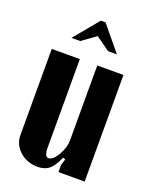

<svg xmlns="http://www.w3.org/2000/svg" viewBox="-132 -756 658 838"><g transform="rotate(20 196.5 -337.0)"><path d="M94.2 -569.8 189 -684.1H210.9L305.2 -569.8H264.2L199.2 -616.2L134.8 -569.8ZM238.8 -65.9Q220.7 -23.9 200.4 -7.1Q180.2 9.8 147 9.8Q97.7 9.8 63.7 -20.8Q29.8 -51.3 29.8 -96.2V-495.1H160.2V-85Q160.2 -42 179.2 -42Q199.2 -42 220.2 -77.6Q241.2 -113.3 241.2 -147V-495.1H362.8V0H241.2V-33.2L250 -62Z"/></g></svg>

Font: Moniqa Black Paragraph
Style: Regular
Weight: 900
Designer: Rajesh Rajput
Foundry: Rajesh Rajput
Version: Version 1.000